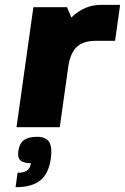

<svg xmlns="http://www.w3.org/2000/svg" viewBox="-20 -530 520 800"><path d="M379.4 -359.9H378.4Q326.7 -359.9 299.3 -333.7Q272 -307.6 264.2 -250L229 0H48.8L119.1 -500H259.3L277.3 -457Q331.5 -509.8 400.9 -509.8H480.5L459.5 -359.9ZM191.9 129.9Q183.1 192.9 148.2 221.4Q113.3 250 44.9 250L53.2 189.9Q79.6 189.9 92.8 180.4Q106 170.9 108.9 149.9Q77.1 149.9 64.9 138.2Q52.7 126.5 56.2 100.1Q60.5 68.4 79.1 54.2Q97.7 40 134.3 40Q170.9 40 184.6 61.3Q198.2 82.5 191.9 129.9Z"/></svg>

Font: Fivo Sans Heavy
Style: Regular
Weight: 900
Designer: Alexander Slobzheninov
Foundry: Alexander Slobzheninov
Version: 1.0